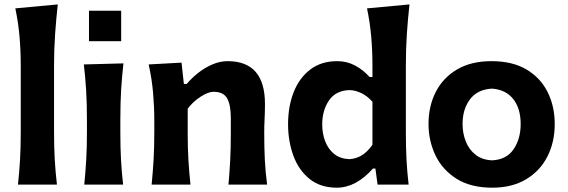

<svg xmlns="http://www.w3.org/2000/svg" viewBox="-20 -847 2605 881"><path d="M62.5 0Q68.8 -59.6 72 -115.2Q75.2 -170.9 75.2 -239.7V-546.4Q75.2 -614.3 69.6 -679Q64 -743.7 50.3 -808.6L245.1 -826.7Q237.8 -760.7 232.9 -691.4Q228 -622.1 228 -546.4V-239.7Q228 -170.9 231.2 -115.2Q234.4 -59.6 241.2 0Z M388.3 -797.7H536V-658.1H388.3ZM366.7 0Q372.6 -59.6 375.7 -115.2Q378.9 -170.9 378.9 -239.7V-294.4Q378.9 -375.5 375.2 -433.8Q371.6 -492.2 364.7 -551.3L546.4 -556.2Q539.6 -495.6 535.9 -436.3Q532.2 -377 532.2 -294.4V-239.7Q532.2 -170.9 535.2 -115.2Q538.1 -59.6 544.9 0Z M675.8 0Q681.6 -59.6 684.8 -115.2Q688 -170.9 688 -239.7V-294.4Q688 -356.9 682.4 -421.4Q676.8 -485.8 662.1 -551.3L813 -559.6L823.7 -461.9H836.9Q859.4 -488.8 889.6 -512.7Q919.9 -536.6 954.8 -551.5Q989.7 -566.4 1024.4 -566.4Q1195.8 -566.4 1195.8 -370.1Q1195.8 -334.5 1194.1 -300.8Q1192.4 -267.1 1192.4 -239.7Q1192.4 -170.9 1195.1 -115.2Q1197.8 -59.6 1205.6 0H1028.3Q1033.7 -59.6 1036.4 -114.3Q1039.1 -168.9 1039.1 -231.4V-305.7Q1039.1 -366.2 1022 -396Q1004.9 -425.8 960 -425.8Q935.1 -425.8 899.9 -402.8Q864.7 -379.9 841.3 -348.1V-231.4Q841.3 -168.9 844.5 -114.3Q847.7 -59.6 854 0Z M1525.4 14.2Q1449.7 14.2 1399.9 -26.4Q1350.1 -66.9 1325.9 -133.3Q1301.8 -199.7 1301.8 -276.9Q1301.8 -358.9 1327.6 -424.3Q1353.5 -489.7 1403.8 -528.1Q1454.1 -566.4 1527.3 -566.4Q1572.3 -566.4 1610.1 -545.9Q1647.9 -525.4 1675.8 -493.7H1689V-546.4Q1689 -614.3 1683.3 -679Q1677.7 -743.7 1664.1 -808.6L1858.9 -826.7Q1851.6 -760.7 1846.9 -691.4Q1842.3 -622.1 1842.3 -546.4V-239.7Q1842.3 -170.9 1845.2 -115.2Q1848.1 -59.6 1855 0H1712.4L1702.6 -73.7H1691.4Q1613.3 14.2 1525.4 14.2ZM1582.5 -116.7Q1646 -119.6 1689 -183.1V-379.9Q1666.5 -405.8 1638.7 -419.4Q1610.8 -433.1 1583.5 -433.6Q1520.5 -431.6 1489.5 -386Q1458.5 -340.3 1458.5 -275.4Q1458.5 -234.9 1471.9 -199.2Q1485.4 -163.6 1512.7 -141.1Q1540 -118.7 1582.5 -116.7Z M2238.8 14.2Q2139.6 14.2 2074.7 -26.9Q2009.8 -67.9 1978 -134.5Q1946.3 -201.2 1946.3 -277.8Q1946.3 -360.4 1979.7 -425.5Q2013.2 -490.7 2077.6 -528.6Q2142.1 -566.4 2235.4 -566.4Q2331.5 -566.4 2396 -528.1Q2460.4 -489.7 2492.9 -424.3Q2525.4 -358.9 2525.4 -277.8Q2525.4 -194.8 2491.7 -128.7Q2458 -62.5 2393.8 -24.2Q2329.6 14.2 2238.8 14.2ZM2237.8 -111.3Q2304.2 -114.3 2336.7 -162.4Q2369.1 -210.4 2369.1 -277.8Q2369.1 -349.1 2335.2 -392.3Q2301.3 -435.5 2237.8 -440.4Q2171.4 -437 2137 -391.8Q2102.5 -346.7 2102.5 -277.8Q2102.5 -234.4 2117.7 -197Q2132.8 -159.7 2162.8 -136.5Q2192.9 -113.3 2237.8 -111.3Z"/></svg>

Font: Pinar-DS3-FD Bold
Style: Regular
Weight: 700
Designer: Amin Abedi
Version: Version 3.000